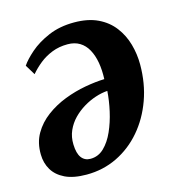

<svg xmlns="http://www.w3.org/2000/svg" viewBox="-90 -633 675 727"><g transform="rotate(-15 248.0 -269.5)"><path d="M45.5 -442.5Q59.5 -463.5 89.2 -489.5Q119 -515.5 163.2 -534.5Q207.5 -553.5 264 -553.5Q318.5 -553.5 356.8 -535.2Q395 -517 419 -485.5Q443 -454 454 -415Q465 -376 465 -335Q465 -261 442 -197.2Q419 -133.5 378 -85.8Q337 -38 281.8 -11.2Q226.5 15.5 162 15.5Q110.5 15.5 78 -0.2Q45.5 -16 29.8 -42.5Q14 -69 13.5 -102.5Q12.5 -149 32.8 -184Q53 -219 86.8 -244Q120.5 -269 161.2 -284.8Q202 -300.5 243.5 -308Q285 -315.5 319.5 -316.5Q321 -351.5 315.8 -381.5Q310.5 -411.5 298.2 -433.8Q286 -456 266.2 -468Q246.5 -480 219 -480Q185.5 -480 157.8 -469Q130 -458 108.2 -440.5Q86.5 -423 69.5 -403ZM191.5 -38.5Q222 -38.5 244.8 -60.5Q267.5 -82.5 283 -117.5Q298.5 -152.5 307.5 -192.8Q316.5 -233 319 -270.5Q296.5 -269 272 -261Q247.5 -253 224.2 -239Q201 -225 182.2 -205.8Q163.5 -186.5 152.5 -161.8Q141.5 -137 142.5 -107.5Q143.5 -72.5 156.2 -55.5Q169 -38.5 191.5 -38.5Z"/></g></svg>

Font: Merriweather 48pt
Style: Bold Italic
Weight: 700
Italic angle: -7.8°
Version: Version 2.101